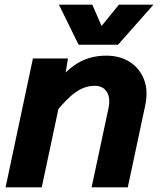

<svg xmlns="http://www.w3.org/2000/svg" viewBox="-20 -808 690 828"><path d="M375 0 448 -342Q457 -386 440.5 -412Q424 -438 388 -438Q346 -438 306 -410Q266 -382 214 -316L220 -447Q271 -512 322.5 -540Q374 -568 438 -568Q497 -568 539.5 -541Q582 -514 601 -465.5Q620 -417 606 -352L531 0ZM4 0 122 -556H273L257 -456L160 0ZM234 -788H378L418 -696L493 -788H642L489 -615H319Z"/></svg>

Font: Azeret Mono Thin
Style: Bold Italic
Weight: 700
Italic angle: -12°
Version: Version 1.002